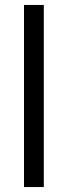

<svg xmlns="http://www.w3.org/2000/svg" viewBox="-20 -756 274 776"><path d="M77 0V-736H157V0Z"/></svg>

Font: Exo Thin
Style: Regular
Weight: 400
Version: Version 2.000